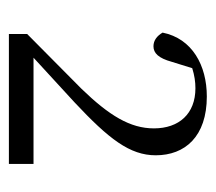

<svg xmlns="http://www.w3.org/2000/svg" viewBox="-46 -890 474 421"><g transform="rotate(90 190.5 -679.0)"><path d="M54 -462H339V-516H106L204 -606C284 -681 320 -727 320 -784C320 -848 279 -896 191 -896C123 -896 64 -864 51 -799C58 -787 68 -779 81 -779C96 -779 107 -790 115 -819L129 -864C145 -869 159 -871 173 -871C229 -871 261 -835 261 -780C261 -728 233 -682 174 -621L54 -502Z"/></g></svg>

Font: Noto Serif CJK KR Light
Style: Regular
Weight: 300
Designer: Ryoko NISHIZUKA 西塚涼子 (kana & ideographs); Frank Grießhammer (Latin, Greek & Cyrillic); Wenlong ZHANG 张文龙 (bopomofo); San
Foundry: Adobe
Version: Version 2.001;hotconv 1.1.0;makeotfexe 2.6.0